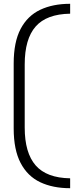

<svg xmlns="http://www.w3.org/2000/svg" viewBox="-20 -760 389 1010"><path d="M349 230Q258 230 191.5 198.5Q125 167 88.5 97.5Q52 28 52 -84V-426Q52 -539 88.5 -608Q125 -677 191.5 -708.5Q258 -740 349 -740V-688Q225 -686 167.5 -620.5Q110 -555 110 -421V-89Q110 44 167.5 110Q225 176 349 178Z"/></svg>

Font: Space Grotesk Frontify Light
Style: Regular
Weight: 300
Designer: Florian Karsten
Version: Version 2.000